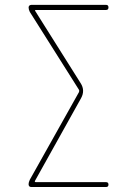

<svg xmlns="http://www.w3.org/2000/svg" viewBox="-20 -750 540 770"><path d="M99.6 -29.3 296.9 -380.9Q298.8 -386.7 296.9 -389.6L99.6 -702.1Q94.7 -711.9 94.7 -719.7Q94.7 -729.5 105.5 -730.5H405.3Q415 -730.5 415 -720.2Q415 -710 405.3 -710H124Q119.1 -710 121.1 -706.1L303.7 -416Q322.3 -386.7 304.7 -355.5L120.1 -24.4Q118.2 -20.5 123 -19.5H405.3Q415 -19.5 415 -9.8Q415 0 405.3 0H105.5Q95.7 0 94.7 -9.8Q94.7 -19.5 99.6 -29.3Z"/></svg>

Font: Rounded Mgen+ 1m thin
Style: Regular
Weight: 100
Designer: [Source Han Sans]
Ryoko NISHIZUKA  (kana & ideographs); Paul D. Hunt (Latin, Greek & Cyrillic); Wenlong ZHANG  (bopomofo
Version: Version 1.059.20150602